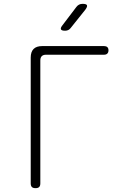

<svg xmlns="http://www.w3.org/2000/svg" viewBox="-20 -970 640 1000"><path d="M165 10Q152 10 146 4Q140 -2 140 -15V-670Q140 -700 155 -715Q170 -730 200 -730H522Q533 -730 539 -724.5Q545 -719 545 -708Q545 -697 539 -691Q533 -685 522 -685H220Q205 -685 197.5 -677.5Q190 -670 190 -655V-15Q190 -2 184 4Q178 10 165 10ZM319 -810Q301 -810 297.5 -817Q294 -824 305 -838L378 -934Q384 -942 392 -946Q400 -950 410 -950Q430 -950 433 -942.5Q436 -935 424 -919L348 -824Q343 -817 335.5 -813.5Q328 -810 319 -810Z"/></svg>

Font: Maple Mono Thin
Style: Regular
Weight: 250
Monospace: yes
Designer: subframe7536
Version: Version 7.000